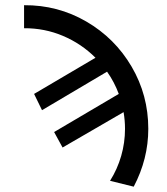

<svg xmlns="http://www.w3.org/2000/svg" viewBox="-20 -712 640 738"><path d="M550 -217Q550 -101 494 5.5L403 -17Q431 -61.5 445.8 -112.5Q460.5 -163.5 460.5 -217Q460.5 -249 455 -281L220.5 -145L188 -204.5L436.5 -351Q419.5 -397 391.5 -436.5L141.5 -288.5L111 -351L347 -490Q293 -544 222.2 -574Q151.5 -604 72.5 -603.5V-692Q202 -693 311.8 -629.2Q421.5 -565.5 485.8 -456Q550 -346.5 550 -217Z"/></svg>

Font: JuliaMono Medium
Style: Regular
Weight: 500
Monospace: yes
Designer: cormullion
Foundry: corm
Version: Version 0.054; ttfautohint (v1.8.4)